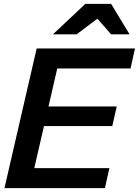

<svg xmlns="http://www.w3.org/2000/svg" viewBox="-20 -970 716 990"><path d="M3 0 169 -720H299L133 0ZM65 0 88 -103H544L521 0ZM138 -320 162 -421H582L559 -320ZM207 -617 231 -720H676L653 -617ZM253 -793 420 -950H553L648 -793H553L439 -923H548L375 -793Z"/></svg>

Font: Instrument Sans SemiBold
Style: Italic
Weight: 600
Italic angle: -13°
Designer: Rodrigo Fuenzalida
Foundry: fragTYPE
Version: Version 1.000;gftools[0.9.28]